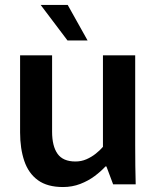

<svg xmlns="http://www.w3.org/2000/svg" viewBox="-20 -743 627 774"><path d="M234 11Q171 11 133 -16.5Q95 -44 78 -94Q61 -144 61 -209V-520H190V-212Q190 -154 212 -123Q234 -92 284 -92Q308 -92 328.5 -101Q349 -110 366 -123.5Q383 -137 395 -151V-520H525V-158Q525 -113 525.5 -74Q526 -35 527 0H436L409 -72H405Q388 -53 362 -33.5Q336 -14 303.5 -1.5Q271 11 234 11ZM252 -580 144 -723H253L333 -580Z"/></svg>

Font: Murecho Thin Medium
Style: Regular
Weight: 500
Version: Version 1.010